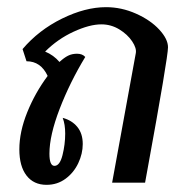

<svg xmlns="http://www.w3.org/2000/svg" viewBox="-20 -510 528 536"><path d="M449 -378Q449 -350 391 -33L385 0H293L359 -361Q362 -375 349 -394.5Q336 -414 313 -428Q290 -442 263 -442Q230 -442 185.5 -421.5Q141 -401 106 -366Q130 -356 146 -337Q159 -349 170 -354.5Q181 -360 195 -360Q210 -360 218 -351Q175 -280 146.5 -206Q118 -132 118 -81Q118 -47 132 -47Q147 -47 154.5 -77Q162 -107 162 -137Q162 -163 155 -181Q181 -174 196 -155.5Q211 -137 211 -108Q211 -81 198.5 -54.5Q186 -28 163 -11Q140 6 110 6Q74 6 54 -20Q34 -46 34 -93Q34 -142 56 -196.5Q78 -251 113 -298Q94 -339 54 -339L43 -373Q88 -426 153 -458Q218 -490 276 -490Q319 -490 359.5 -472Q400 -454 424.5 -427.5Q449 -401 449 -378Z"/></svg>

Font: Charmonman
Style: Bold
Weight: 700
Designer: Ekaluck Peanpanawate
Foundry: Cadson Demak Co.,Ltd.
Version: Version 1.000; ttfautohint (v1.6)